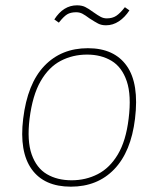

<svg xmlns="http://www.w3.org/2000/svg" viewBox="-20 -691 574 721"><path d="M201 -606 184 -618Q218 -671 269 -671Q287 -671 299.5 -665Q312 -659 331 -645Q348 -633 358.5 -627.5Q369 -622 381 -622Q402 -622 416.5 -631.5Q431 -641 449 -664L466 -652Q449 -626 426.5 -611Q404 -596 378 -596Q361 -596 348.5 -602.5Q336 -609 316 -622Q300 -634 289.5 -639.5Q279 -645 266 -645Q245 -645 232 -637Q219 -629 201 -606ZM67 -245Q83 -377 146.5 -443.5Q210 -510 310 -510Q409 -510 456 -443.5Q503 -377 487 -245Q472 -121 409 -55.5Q346 10 246 10Q146 10 99 -55.5Q52 -121 67 -245ZM249 -14Q302 -14 347 -37Q392 -60 422.5 -111Q453 -162 463 -245Q474 -333 456 -386Q438 -439 399 -462.5Q360 -486 307 -486Q253 -486 208 -462.5Q163 -439 132.5 -386Q102 -333 91 -245Q81 -162 99 -111Q117 -60 156 -37Q195 -14 249 -14Z"/></svg>

Font: Haskoy Thin
Style: Italic
Weight: 100
Designer: Ertekin Erdin
Foundry: Ertekin Erdin
Version: Version 2.000; ttfautohint (v1.8.4.7-5d5b)